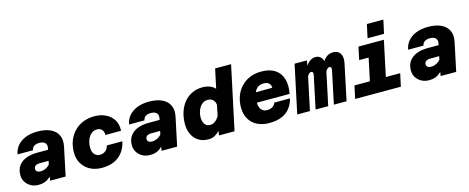

<svg xmlns="http://www.w3.org/2000/svg" viewBox="-38 -1465 5280 2162"><g transform="rotate(-15 2601.5 -384.5)"><path d="M350 0 363 -87 422 -361Q427 -387 418.5 -405.5Q410 -424 390.5 -433.5Q371 -443 344 -443Q306 -443 282 -428Q258 -413 252 -381H73Q82 -437 118 -480Q154 -523 214 -547.5Q274 -572 354 -572Q444 -572 505 -543.5Q566 -515 591.5 -461Q617 -407 601 -331L531 0ZM214 12Q162 12 123 -10.5Q84 -33 63 -69Q42 -105 42 -146Q42 -213 74.5 -256.5Q107 -300 162.5 -321Q218 -342 289 -342H433L406 -221L283 -220Q252 -219 236 -206Q220 -193 220 -171Q220 -152 234 -140.5Q248 -129 273 -129Q309 -129 339.5 -145.5Q370 -162 394 -193L388 -84Q352 -34 312.5 -11Q273 12 214 12Z M954 12Q877 12 817.5 -19Q758 -50 724.5 -106Q691 -162 691 -236Q691 -313 715.5 -374.5Q740 -436 784 -480.5Q828 -525 887.5 -548.5Q947 -572 1016 -572Q1093 -572 1151 -543Q1209 -514 1240.5 -461.5Q1272 -409 1267 -336H1085Q1085 -376 1065.5 -398.5Q1046 -421 1009 -421Q978 -421 954 -406.5Q930 -392 914 -367Q898 -342 889.5 -310Q881 -278 881 -244Q881 -191 906.5 -163.5Q932 -136 967 -136Q1006 -136 1033.5 -157.5Q1061 -179 1069 -218H1251Q1236 -148 1198 -96.5Q1160 -45 1099.5 -16.5Q1039 12 954 12Z M1650 0 1663 -87 1722 -361Q1727 -387 1718.5 -405.5Q1710 -424 1690.5 -433.5Q1671 -443 1644 -443Q1606 -443 1582 -428Q1558 -413 1552 -381H1373Q1382 -437 1418 -480Q1454 -523 1514 -547.5Q1574 -572 1654 -572Q1744 -572 1805 -543.5Q1866 -515 1891.5 -461Q1917 -407 1901 -331L1831 0ZM1514 12Q1462 12 1423 -10.5Q1384 -33 1363 -69Q1342 -105 1342 -146Q1342 -213 1374.5 -256.5Q1407 -300 1462.5 -321Q1518 -342 1589 -342H1733L1706 -221L1583 -220Q1552 -219 1536 -206Q1520 -193 1520 -171Q1520 -152 1534 -140.5Q1548 -129 1573 -129Q1609 -129 1639.5 -145.5Q1670 -162 1694 -193L1688 -84Q1652 -34 1612.5 -11Q1573 12 1514 12Z M2279 -572Q2324 -572 2362 -557.5Q2400 -543 2424 -516L2472 -740H2658L2500 0H2319L2327 -51Q2299 -22 2267.5 -5Q2236 12 2195 12Q2125 12 2077.5 -19.5Q2030 -51 2005.5 -104Q1981 -157 1981 -221Q1981 -294 2001 -357.5Q2021 -421 2059 -469Q2097 -517 2152.5 -544.5Q2208 -572 2279 -572ZM2255 -140Q2287 -140 2313.5 -160Q2340 -180 2360 -213L2386 -340Q2382 -377 2359.5 -398.5Q2337 -420 2299 -420Q2260 -420 2231.5 -396Q2203 -372 2187 -332Q2171 -292 2171 -245Q2171 -217 2180 -193Q2189 -169 2207.5 -154.5Q2226 -140 2255 -140Z M2903 12Q2827 12 2767 -17Q2707 -46 2673 -102.5Q2639 -159 2639 -240Q2639 -306 2660 -366Q2681 -426 2722.5 -472Q2764 -518 2824 -545Q2884 -572 2963 -572Q3060 -572 3121 -532.5Q3182 -493 3204.5 -420Q3227 -347 3208 -246H2776L2802 -362L3037 -363Q3038 -395 3017.5 -415.5Q2997 -436 2955 -436Q2906 -436 2877.5 -409.5Q2849 -383 2837.5 -338.5Q2826 -294 2826 -243Q2826 -212 2836.5 -187.5Q2847 -163 2867.5 -149Q2888 -135 2915 -135Q2958 -135 2983 -152.5Q3008 -170 3015 -196H3199Q3184 -135 3148 -87.5Q3112 -40 3052 -14Q2992 12 2903 12Z M3658 0 3738 -379Q3743 -400 3737.5 -411Q3732 -422 3718 -422Q3698 -422 3678.5 -392Q3659 -362 3631 -287L3639 -375Q3650 -465 3693.5 -518.5Q3737 -572 3801 -572Q3836 -572 3861 -555Q3886 -538 3895.5 -502.5Q3905 -467 3893 -412L3806 0ZM3231 0 3350 -560H3493L3476 -459L3379 0ZM3445 0 3525 -379Q3530 -402 3524 -412Q3518 -422 3505 -422Q3482 -422 3464 -390.5Q3446 -359 3419 -287L3441 -381Q3448 -439 3471.5 -482Q3495 -525 3528 -548.5Q3561 -572 3595 -572Q3645 -572 3670.5 -529.5Q3696 -487 3680 -414L3592 0Z M4086 0 4205 -560H4391L4272 0ZM3906 0 3938 -149H4471L4439 0ZM4063 -411 4095 -560H4298L4266 -411ZM4218 -624 4252 -781H4444L4410 -624Z M4903 0 4916 -87 4975 -361Q4980 -387 4971.5 -405.5Q4963 -424 4943.5 -433.5Q4924 -443 4897 -443Q4859 -443 4835 -428Q4811 -413 4805 -381H4626Q4635 -437 4671 -480Q4707 -523 4767 -547.5Q4827 -572 4907 -572Q4997 -572 5058 -543.5Q5119 -515 5144.5 -461Q5170 -407 5154 -331L5084 0ZM4767 12Q4715 12 4676 -10.5Q4637 -33 4616 -69Q4595 -105 4595 -146Q4595 -213 4627.5 -256.5Q4660 -300 4715.5 -321Q4771 -342 4842 -342H4986L4959 -221L4836 -220Q4805 -219 4789 -206Q4773 -193 4773 -171Q4773 -152 4787 -140.5Q4801 -129 4826 -129Q4862 -129 4892.5 -145.5Q4923 -162 4947 -193L4941 -84Q4905 -34 4865.5 -11Q4826 12 4767 12Z"/></g></svg>

Font: Azeret Mono Thin ExtraBold
Style: Italic
Weight: 800
Italic angle: -12°
Version: Version 1.002